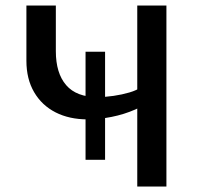

<svg xmlns="http://www.w3.org/2000/svg" viewBox="-20 -678 725 698"><path d="M291 -97V-490H362V-97ZM479 0V-658H585V0ZM299 -244Q232 -244 182 -269.5Q132 -295 104 -343Q76 -391 76 -457V-658H183V-492Q183 -412 220.5 -368.5Q258 -325 335 -325Q362 -325 393 -329.5Q424 -334 451 -342Q478 -350 492 -361L541 -322Q513 -298 472 -280Q431 -262 385.5 -253Q340 -244 299 -244Z"/></svg>

Font: Ysabeau SC SemiBold
Style: Regular
Weight: 600
Designer: Christian Thalmann (Catharsis Fonts)
Version: Version 2.001;gftools[0.9.30]; featfreeze: smcp